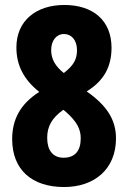

<svg xmlns="http://www.w3.org/2000/svg" viewBox="-20 -743 517 773"><path d="M239 -723C126 -723 46 -660 46 -552C46 -482 74 -424 138 -373C61 -324 29 -261 29 -183C29 -59 109 10 238 10C359 10 447 -61 447 -186C447 -259 412 -317 329 -375C399 -418 429 -475 429 -551C429 -661 354 -723 239 -723ZM238 -606C268 -606 290 -581 290 -541C290 -505 277 -480 237 -449C204 -475 186 -504 186 -541C186 -580 207 -606 238 -606ZM170 -188C170 -232 187 -267 235 -301L246 -292C292 -251 305 -221 305 -186C305 -137 283 -108 236 -108C192 -108 170 -139 170 -188Z"/></svg>

Font: Noto Sans Gujarati UI ExtraCondensed ExtraBold
Style: Regular
Weight: 800
Width: 2
Designer: Jelle Bosma - Monotype Design Team, Universal Thirst
Foundry: Monotype Imaging Inc.
Version: Version 2.106